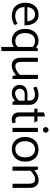

<svg xmlns="http://www.w3.org/2000/svg" viewBox="1342 -2071 948 3672"><g transform="rotate(90 1816.0 -235.0)"><path d="M259 -498Q189 -498 137.5 -465.5Q86 -433 59.5 -375.5Q33 -318 33 -244Q33 -127 98 -57Q163 13 287 13Q337 13 378 -0.5Q419 -14 460 -37L435 -95Q390 -73 357.5 -63Q325 -53 286 -53Q200 -53 158.5 -100.5Q117 -148 114 -230H466Q466 -350 415.5 -424Q365 -498 259 -498ZM256 -431Q371 -431 388 -284H116Q123 -352 158.5 -391.5Q194 -431 256 -431Z M957 209 877 219V-25Q850 -7 819.5 3Q789 13 763 13Q655 13 593.5 -57.5Q532 -128 532 -245Q532 -319 560.5 -376.5Q589 -434 641.5 -466Q694 -498 765 -498Q795 -498 828.5 -485.5Q862 -473 891 -451L909 -485H957ZM877 -101V-388Q829 -431 763 -431Q691 -431 652 -379.5Q613 -328 612 -246Q612 -159 650.5 -106.5Q689 -54 762 -54Q798 -54 825.5 -65.5Q853 -77 877 -101Z M1250 -54Q1203 -54 1183 -84Q1163 -114 1163 -168V-485H1084V-157Q1084 -79 1121.5 -32.5Q1159 14 1236 14Q1282 14 1333 -10Q1384 -34 1419 -70L1432 0H1491V-486H1412V-142Q1377 -104 1331.5 -79Q1286 -54 1250 -54Z M1798 -429Q1853 -429 1878.5 -398Q1904 -367 1904 -313V-286H1779Q1700 -286 1652 -247Q1604 -208 1604 -138Q1604 -71 1646.5 -29Q1689 13 1770 13Q1808 13 1848 -5.5Q1888 -24 1915 -49L1925 0H1984V-335Q1984 -382 1960 -419Q1936 -456 1893 -477Q1850 -498 1795 -498Q1762 -498 1711.5 -486Q1661 -474 1635 -456L1658 -396Q1694 -412 1724.5 -420.5Q1755 -429 1798 -429ZM1777 -233H1905V-123Q1878 -91 1842.5 -71Q1807 -51 1768 -51Q1723 -51 1700 -77Q1677 -103 1677 -138Q1677 -178 1703.5 -205.5Q1730 -233 1777 -233Z M2208 -623 2129 -601V-477H2058L2059 -417H2129V-126Q2129 -58 2165.5 -21.5Q2202 15 2265 15Q2303 15 2339 -2L2321 -64Q2296 -54 2277 -54Q2242 -54 2225 -76Q2208 -98 2208 -137V-417H2322L2296 -477H2208Z M2518 -635Q2518 -657 2502 -673Q2486 -689 2464 -689Q2441 -689 2426 -673.5Q2411 -658 2411 -635Q2411 -612 2426 -597Q2441 -582 2464 -582Q2486 -582 2502 -597.5Q2518 -613 2518 -635ZM2425 -485V0H2505V-485Z M2829 13Q2759 13 2707 -19.5Q2655 -52 2627.5 -110.5Q2600 -169 2600 -244Q2601 -318 2629.5 -375.5Q2658 -433 2712 -465.5Q2766 -498 2838 -498Q2947 -498 3009 -428.5Q3071 -359 3071 -241Q3071 -167 3041.5 -109.5Q3012 -52 2957 -19.5Q2902 13 2829 13ZM2990 -240Q2990 -326 2950 -378.5Q2910 -431 2837 -431Q2765 -431 2723 -378.5Q2681 -326 2680 -245Q2680 -160 2720 -107Q2760 -54 2833 -54Q2905 -54 2947 -106.5Q2989 -159 2990 -240Z M3407 -432Q3454 -432 3474 -402Q3494 -372 3494 -318V-1H3573V-329Q3573 -407 3535.5 -453.5Q3498 -500 3421 -500Q3375 -500 3324 -476Q3273 -452 3238 -416L3225 -485H3166V0H3245V-344Q3280 -382 3325.5 -407Q3371 -432 3407 -432Z"/></g></svg>

Font: Catamaran
Style: Regular
Weight: 400
Designer: Pria Ravichandran
Version: Version 1.000;PS 001.000;hotconv 1.0.70;makeotf.lib2.5.58329